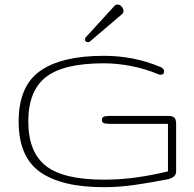

<svg xmlns="http://www.w3.org/2000/svg" viewBox="-20 -794 832 825"><path d="M426.3 10.3Q244.6 10.3 152.3 -54.9Q60.1 -120.1 60.1 -272Q60.1 -423.8 152.3 -489Q244.6 -554.2 426.3 -554.2Q489.3 -554.2 549.3 -542.7Q609.4 -531.2 670.4 -505.9Q685.1 -499.5 685.1 -487.3Q685.1 -472.7 669.4 -472.7Q666 -472.7 660.2 -475.1Q604 -498.5 543.5 -510.3Q482.9 -522 426.3 -522Q252.4 -522 177 -462.6Q101.6 -403.3 101.6 -272Q101.6 -140.6 177 -81.3Q252.4 -22 426.3 -22Q498.5 -22 566.9 -31.7Q635.3 -41.5 701.7 -57.6V-261.7H452.6Q440.9 -261.7 429.4 -263.9Q418 -266.1 418 -278.8Q418 -291.5 429.2 -293.7Q440.4 -295.9 452.6 -295.9H701.7Q722.2 -295.9 729.5 -288.1Q736.8 -280.3 736.8 -261.7V-57.6Q736.8 -42.5 725.6 -34.4Q714.4 -26.4 701.7 -23.9Q629.4 -9.8 561.5 0.2Q493.7 10.3 426.3 10.3ZM358.4 -612.8Q345.2 -612.8 345.2 -625.5Q345.2 -630.4 349.1 -634.3L472.2 -769Q477.5 -774.4 484.4 -774.4Q495.1 -774.4 502.9 -765.6Q510.7 -756.8 510.7 -746.1Q510.7 -738.3 503.4 -732.4L365.7 -615.2Q362.3 -612.8 358.4 -612.8Z"/></svg>

Font: Gruppo
Style: Regular
Weight: 400
Designer: Vernon Adams
Foundry: Vernon Adams
Version: Version 1.001; ttfautohint (v1.8.4.7-5d5b);gftools[0.9.28]